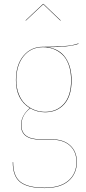

<svg xmlns="http://www.w3.org/2000/svg" viewBox="-20 -765 439 977"><path d="M111.8 -660.2 109.9 -661.1 199.2 -745.1H201.2L289.1 -661.1L287.1 -660.2L200.2 -743.2ZM378.9 -543.9 379.9 -542Q333 -524.9 223.1 -524.9Q284.2 -515.1 314.2 -470.2Q344.2 -425.3 344.2 -356Q344.2 -276.9 307.4 -235.4Q270.5 -193.8 209 -193.8Q168.5 -193.8 133.8 -213.9Q88.9 -179.2 88.9 -127.9Q88.9 -56.2 188 -56.2H243.2Q303.7 -56.2 337.4 -24.9Q371.1 6.3 371.1 59.1Q371.1 119.1 329.3 155.5Q287.6 191.9 207 191.9Q121.1 191.9 83 162.1Q44.9 132.3 44.9 60.1H46.9Q46.9 131.3 84.5 160.6Q122.1 189.9 207 189.9Q286.1 189.9 327.6 154.3Q369.1 118.7 369.1 59.1Q369.1 6.8 335.9 -23.7Q302.7 -54.2 243.2 -54.2H188Q86.9 -54.2 86.9 -127.9Q86.9 -177.2 131.8 -214.8Q61 -258.8 61 -356.9Q61 -435.5 99.4 -481.2Q137.7 -526.9 198.2 -526.9Q258.8 -526.9 295.9 -529.5Q333 -532.2 345.9 -534.9Q358.9 -537.6 378.9 -543.9ZM198.2 -524.9Q137.2 -524.9 100.1 -479Q63 -433.1 63 -356.9Q63 -318.4 75.2 -286.9Q87.4 -255.4 108.2 -235.8Q128.9 -216.3 154.8 -206.1Q180.7 -195.8 209 -195.8Q269 -195.8 305.4 -236.8Q341.8 -277.8 341.8 -356Q341.8 -400.9 329.6 -434.8Q317.4 -468.8 296.6 -487.8Q275.9 -506.8 251.2 -515.9Q226.6 -524.9 198.2 -524.9Z"/></svg>

Font: Fira Sans Compressed Two
Style: Regular
Weight: 100
Width: 1
Designer: Carrois Corporate & Edenspiekermann AG
Foundry: Carrois Corporate GbR & Edenspiekermann AG
Version: Version 4.203;PS 004.203;hotconv 1.0.88;makeotf.lib2.5.64775